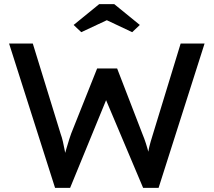

<svg xmlns="http://www.w3.org/2000/svg" viewBox="-20 -911 1036 931"><path d="M247 0 24 -700H139L274 -262Q280 -246 285 -224.5Q290 -203 294 -181Q298 -159 301.5 -140Q305 -121 308 -109L279 -110Q294 -163 302.5 -192Q311 -221 316 -236.5Q321 -252 325 -263L451 -579H548L670 -263Q680 -239 687.5 -215.5Q695 -192 701 -168.5Q707 -145 714 -119L688 -112Q693 -139 695.5 -154.5Q698 -170 700 -180Q702 -190 704 -199.5Q706 -209 710.5 -224Q715 -239 723 -265L856 -700H972L749 0H674L489 -438L498 -434L320 0ZM461 -891H534L658 -790L621 -755L498 -813L374 -755L337 -790Z"/></svg>

Font: Mach
Style: Regular
Weight: 400
Version: Version 1.002